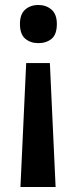

<svg xmlns="http://www.w3.org/2000/svg" viewBox="-20 -571 307 770"><path d="M208 -475Q208 -433 187 -415.5Q166 -398 134 -398Q102 -398 81 -416Q60 -434 60 -475Q60 -514 81 -532.5Q102 -551 134 -551Q165 -551 186.5 -532.5Q208 -514 208 -475ZM85 -318H180L203 179H62Z"/></svg>

Font: Noto Sans Lao SemiCondensed SemiBold
Style: Regular
Weight: 600
Width: 4
Designer: Monotype Design Team
Foundry: Monotype Imaging Inc.
Version: Version 2.003; ttfautohint (v1.8.4.7-5d5b)